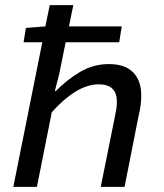

<svg xmlns="http://www.w3.org/2000/svg" viewBox="-20 -729 640 749"><path d="M32 0 145 -564H72L81 -620L157 -626L174 -709H266L249 -626H455L445 -564H236L211 -440L194 -374H198Q241 -418 292.5 -448.5Q344 -479 405 -479Q468 -479 499.5 -446.5Q531 -414 531 -357Q531 -337 528.5 -318Q526 -299 521 -279L466 0H373L427 -268Q431 -287 433.5 -302Q436 -317 436 -332Q436 -400 366 -400Q321 -400 274.5 -371.5Q228 -343 182 -291L124 0Z"/></svg>

Font: Source Code Pro Medium
Style: Italic
Weight: 500
Italic angle: -11°
Monospace: yes
Designer: Paul D. Hunt, Teo Tuominen
Foundry: Adobe Systems Incorporated
Version: Version 1.050;PS 1.000;hotconv 16.6.51;makeotf.lib2.5.65220